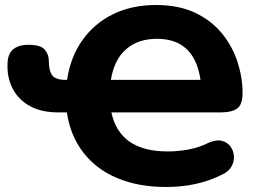

<svg xmlns="http://www.w3.org/2000/svg" viewBox="-20 -736 1037 767"><path d="M643 11Q533 11 448.5 -24.5Q364 -60 312.5 -127Q261 -194 247 -287H214Q145 -287 100 -312Q55 -337 33 -377.5Q11 -418 10 -464V-479Q10 -557 94 -557Q142 -557 158.5 -538Q175 -519 175 -493Q175 -484 176 -475Q177 -466 178 -461Q183 -435 199 -426Q215 -417 238 -417H248Q261 -507 308.5 -574.5Q356 -642 431 -679Q506 -716 603 -716Q695 -716 760.5 -684.5Q826 -653 867.5 -601.5Q909 -550 929 -488Q949 -426 949 -365Q949 -318 927.5 -302.5Q906 -287 861 -287H425Q458 -131 650 -131Q691 -131 734 -139Q777 -147 814 -166Q844 -179 866 -173.5Q888 -168 900.5 -151Q913 -134 914.5 -112Q916 -90 904 -69.5Q892 -49 864 -37Q768 11 643 11ZM607 -581Q532 -581 484 -539.5Q436 -498 423 -417H781Q757 -581 607 -581Z"/></svg>

Font: Chiron GoRound TC EB
Style: Regular
Weight: 700
Designer: Ryoko NISHIZUKA 西塚涼子 (kana, bopomofo & ideographs); Paul D. Hunt (Latin, Greek & Cyrillic); Sandoll Communications 산돌커뮤니
Foundry: Adobe
Version: Version 1.000;hotconv 1.1.1;makeotfexe 2.6.0